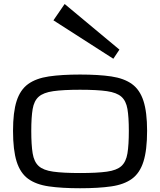

<svg xmlns="http://www.w3.org/2000/svg" viewBox="-20 -956 822 986"><path d="M391.1 10.7Q296.9 10.7 231 1.2Q165 -8.3 124.5 -37.8Q84 -67.4 65.4 -126.5Q46.9 -185.5 46.9 -284.2Q46.9 -379.9 65.4 -437.5Q84 -495.1 124.5 -524.4Q165 -553.7 231 -563.5Q296.9 -573.2 391.1 -573.2Q485.8 -573.2 551.5 -563.5Q617.2 -553.7 657.7 -524.4Q698.2 -495.1 716.8 -437.5Q735.4 -379.9 735.4 -284.2Q735.4 -185.5 716.8 -126.5Q698.2 -67.4 657.7 -37.8Q617.2 -8.3 551.5 1.2Q485.8 10.7 391.1 10.7ZM641.6 -284.2Q641.6 -354 634.5 -396Q627.4 -438 603.5 -459.2Q579.6 -480.5 529.1 -487.8Q478.5 -495.1 391.1 -495.1Q304.2 -495.1 253.4 -487.8Q202.6 -480.5 178.7 -459.2Q154.8 -438 147.7 -396Q140.6 -354 140.6 -284.2Q140.6 -211.9 147.7 -168.5Q154.8 -125 178.7 -103.3Q202.6 -81.5 253.4 -74.5Q304.2 -67.4 391.1 -67.4Q478.5 -67.4 529.1 -74.5Q579.6 -81.5 603.5 -103.3Q627.4 -125 634.5 -168.5Q641.6 -211.9 641.6 -284.2ZM562 -654.3 254.4 -851.6 312 -935.5 593.3 -701.2Z"/></svg>

Font: Michroma
Style: Regular
Weight: 400
Designer: Vernon Adams
Foundry: Vernon Adams
Version: Version 1.100; ttfautohint (v1.8.4.7-5d5b);gftools[0.9.29]